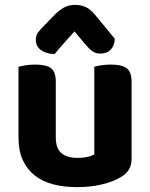

<svg xmlns="http://www.w3.org/2000/svg" viewBox="-20 -753 616 788"><path d="M520 -100Q520 -53 479 -28Q447 -8 400 3.5Q353 15 296 15Q242 15 198 3.5Q154 -8 122.5 -33Q91 -58 73.5 -96Q56 -134 56 -188V-479Q67 -482 85 -485Q103 -488 125 -488Q170 -488 189.5 -473Q209 -458 209 -416V-189Q209 -144 232 -124.5Q255 -105 297 -105Q323 -105 340.5 -109.5Q358 -114 367 -119V-479Q377 -482 395 -485Q413 -488 435 -488Q480 -488 500 -473Q520 -458 520 -416ZM286 -624Q273 -610 262.5 -598.5Q252 -587 242.5 -576Q233 -565 223.5 -554.5Q214 -544 204 -531Q169 -532 148 -547.5Q127 -563 127 -589Q127 -608 137 -621Q147 -634 167 -654L206 -694Q223 -711 242.5 -722Q262 -733 288 -733Q312 -733 332 -724Q352 -715 377 -684L451 -594Q451 -569 436 -551Q421 -533 391 -533Q373 -533 359 -543Q345 -553 331 -570Z"/></svg>

Font: Baloo Tammudu 2
Style: Bold
Weight: 700
Designer: Maithili Shingre, Omkar Shende and Ek Type
Foundry: Ek Type
Version: Version 1.640;hotconv 1.0.111;makeotfexe 2.5.65597; ttfautoh